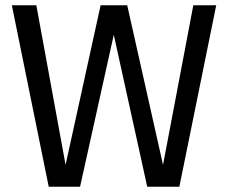

<svg xmlns="http://www.w3.org/2000/svg" viewBox="-20 -709 866 729"><path d="M661 0H539L412 -577L284 0H165L25 -689H118L229 -83L362 -689H463L599 -83L714 -689H801Z"/></svg>

Font: Wolseley Sans
Style: Regular
Weight: 400
Designer: Carrois Corporate & Edenspiekermann AG
Foundry: Carrois Corporate GbR & Edenspiekermann AG
Version: Version 4.202